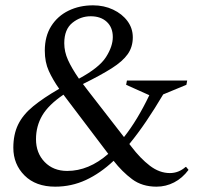

<svg xmlns="http://www.w3.org/2000/svg" viewBox="-20 -690 767 720"><path d="M187 10Q114 10 72 -32Q30 -74 30 -136Q30 -186 48 -223Q66 -260 104.5 -291.5Q143 -323 202 -357Q178 -391 163 -424Q148 -457 148 -500Q148 -554 172 -592Q196 -630 237 -650Q278 -670 329 -670Q370 -670 404 -654Q438 -638 458 -611Q478 -584 478 -550Q478 -514 459 -487Q440 -460 399 -434Q358 -408 291 -375Q299 -364 310 -350L445 -176Q495 -239 540 -333L453 -372L456 -388H682L679 -372L592 -336Q560 -282 528.5 -235.5Q497 -189 465 -150L472 -141Q506 -96 542 -68.5Q578 -41 617 -41Q650 -41 676 -64H678L687 -53Q664 -22 633 -6Q602 10 567 10Q513 10 475.5 -18Q438 -46 406 -87Q356 -40 302 -15Q248 10 187 10ZM221 -528Q221 -496 235 -465Q249 -434 276 -395Q352 -436 377.5 -476Q403 -516 403 -551Q403 -587 380.5 -608Q358 -629 320 -629Q282 -629 251.5 -604.5Q221 -580 221 -528ZM115 -168Q115 -116 147.5 -82.5Q180 -49 232 -49Q313 -49 386 -113L230 -319Q227 -323 224 -327Q221 -331 218 -335Q162 -297 138.5 -257Q115 -217 115 -168Z"/></svg>

Font: Spectral
Style: Italic
Weight: 400
Italic angle: -10°
Designer: Jean-Baptiste Levee
Foundry: Production Type
Version: Version 2.001